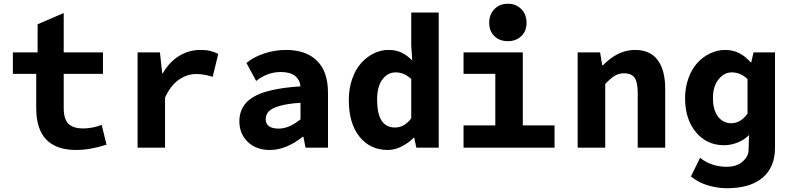

<svg xmlns="http://www.w3.org/2000/svg" viewBox="-20 -790 4237 1027"><path d="M388.2 12.2Q173.8 12.2 173.8 -210.9V-395H48.8V-509.8H181.2V-660.2L320.8 -720.2V-509.8H530.8V-395H320.8V-211.9Q320.8 -153.8 345.7 -128.4Q370.6 -103 424.8 -103Q475.1 -103 523.9 -122.1L549.8 -16.1Q461.9 12.2 388.2 12.2Z M715.8 0V-509.8H835.4L847.7 -397.9H850.6Q886.2 -459.5 938.7 -491.2Q991.2 -522.9 1051.8 -522.9Q1082.5 -522.9 1102.8 -518.1Q1123 -513.2 1147.5 -502L1117.7 -378.9Q1096.2 -385.3 1088.1 -387.2Q1080.1 -389.2 1063.7 -391.6Q1047.4 -394 1029.8 -394Q980.5 -394 936.5 -363.5Q892.6 -333 862.8 -268.1V0Z M1423.3 12.2Q1349.6 12.2 1304.9 -31.5Q1260.3 -75.2 1260.3 -141.1Q1260.3 -227.5 1336.7 -272.2Q1413.1 -316.9 1587.4 -328.1Q1583.5 -364.7 1557.1 -384.8Q1530.8 -404.8 1481.4 -404.8Q1410.2 -404.8 1350.1 -356.9L1298.3 -453.1Q1335.4 -484.4 1392.1 -503.7Q1448.7 -522.9 1510.3 -522.9Q1616.7 -522.9 1675.5 -465.1Q1734.4 -407.2 1734.4 -293.9V0H1614.3L1603 -58.1H1599.1Q1509.3 12.2 1423.3 12.2ZM1470.2 -102.1Q1526.9 -102.1 1587.4 -151.9V-240.2Q1517.1 -235.8 1474.6 -223.1Q1432.1 -210.4 1416.7 -193.4Q1401.4 -176.3 1401.4 -151.9Q1401.4 -127 1419.4 -114.5Q1437.5 -102.1 1470.2 -102.1Z M2054.7 12.2Q1959.5 12.2 1902.6 -59.3Q1845.7 -130.9 1845.7 -254.9Q1845.7 -315.4 1863.5 -366.9Q1881.3 -418.5 1911.1 -451.9Q1940.9 -485.4 1979 -504.2Q2017.1 -522.9 2057.6 -522.9Q2097.7 -522.9 2127 -509Q2156.2 -495.1 2185.1 -466.8L2179.7 -546.9V-723.1H2326.7V0H2207L2195.8 -53.2H2192.9Q2163.6 -23.9 2127 -5.9Q2090.3 12.2 2054.7 12.2ZM2092.8 -107.9Q2143.6 -107.9 2179.7 -157.2V-367.2Q2142.6 -402.8 2096.7 -402.8Q2053.7 -402.8 2025.4 -365Q1997.1 -327.1 1997.1 -256.8Q1997.1 -107.9 2092.8 -107.9Z M2596.7 -668Q2596.7 -712.9 2624.8 -741.5Q2652.8 -770 2696.3 -770Q2740.2 -770 2768.3 -741.5Q2796.4 -712.9 2796.4 -668Q2796.4 -623.5 2768.3 -596.7Q2740.2 -569.8 2696.3 -569.8Q2652.3 -569.8 2624.5 -596.7Q2596.7 -623.5 2596.7 -668ZM2459.5 0V-119.1H2629.4V-395H2459.5V-509.8H2776.4V-119.1H2946.3V0Z M3069.8 0V-509.8H3189.9L3201.2 -440.9H3205.1Q3285.2 -522.9 3376 -522.9Q3458 -522.9 3498 -468.8Q3538.1 -414.6 3538.1 -314.9V0H3391.1V-295.9Q3391.1 -349.6 3374.5 -373.8Q3357.9 -397.9 3317.9 -397.9Q3289.6 -397.9 3267.8 -384.5Q3246.1 -371.1 3217.3 -340.8V0Z M3867.7 216.8Q3819.8 216.8 3767.8 201.9Q3715.8 187 3675.8 153.8L3724.6 54.2Q3785.2 102.1 3867.7 102.1Q3919.4 102.1 3951.2 75Q3982.9 47.9 3983.9 15.1L3986.8 -67.9Q3962.4 -42.5 3925.8 -27.8Q3889.2 -13.2 3853.5 -13.2Q3760.3 -13.2 3702.4 -83Q3644.5 -152.8 3644.5 -264.2Q3644.5 -321.3 3662.1 -370.6Q3679.7 -419.9 3709.5 -452.9Q3739.3 -485.8 3778.3 -504.4Q3817.4 -522.9 3859.9 -522.9Q3937.5 -522.9 3994.6 -457H3998.5L4010.7 -509.8H4125.5V0Q4125.5 104 4059.3 160.4Q3993.2 216.8 3867.7 216.8ZM3891.6 -130.9Q3941.4 -130.9 3978.5 -182.1V-367.2Q3941.4 -402.8 3893.6 -402.8Q3853.5 -402.8 3823.5 -365.5Q3793.5 -328.1 3793.5 -266.1Q3793.5 -202.6 3820.3 -166.7Q3847.2 -130.9 3891.6 -130.9Z"/></svg>

Font: Office Code Pro D Bold
Style: Regular
Weight: 700
Designer: Nathan Rutzky & Paul D. Hunt
Foundry: Adobe Systems Incorporated
Version: Version 1.004;PS 001.004;hotconv 1.0.70;makeotf.lib2.5.58329